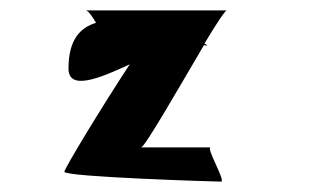

<svg xmlns="http://www.w3.org/2000/svg" viewBox="-20 -610 598 370"><path d="M104 -279C104 -269 396 -260 406 -260C416 -260 376 -326 386 -326H252C259 -326 327 -445 373 -523C380 -522 383 -521 374 -526C396 -563 414 -590 417 -590H145C150 -590 158 -578 165 -566C135 -557 112 -534 112 -478C112 -435 170 -458 230 -486C176 -404 104 -285 104 -279Z"/></svg>

Font: Ampere
Style: SCCnd
Weight: 400
Version: Version 1